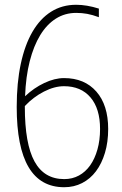

<svg xmlns="http://www.w3.org/2000/svg" viewBox="-20 -772 512 804"><path d="M249 12Q50 12 50 -324Q50 -425 67 -504.5Q84 -584 116 -639Q148 -694 194 -723Q240 -752 299 -752Q343 -752 394 -736V-700Q367 -710 345 -714Q323 -718 299 -718Q252 -718 214 -694Q176 -670 148.5 -625Q121 -580 104.5 -515.5Q88 -451 85 -369Q122 -404 165.5 -424.5Q209 -445 248 -445Q334 -445 383.5 -388.5Q433 -332 433 -232Q433 -177 419.5 -132Q406 -87 382 -55Q358 -23 324 -5.5Q290 12 249 12ZM248 -411Q208 -411 164 -388.5Q120 -366 84 -328V-324Q84 -170 124.5 -96Q165 -22 249 -22Q283 -22 310.5 -37Q338 -52 357.5 -79.5Q377 -107 388 -146Q399 -185 399 -232Q399 -317 359 -364Q319 -411 248 -411Z"/></svg>

Font: Encode Sans Compressed
Style: Thin
Weight: 100
Designer: Pablo Impallari, Andres Torresi
Foundry: Pablo Impallari, Andres Torresi
Version: Version 1.000; ttfautohint (v1.00) -l 8 -r 50 -G 200 -x 14 -